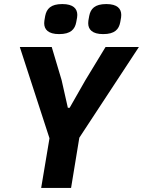

<svg xmlns="http://www.w3.org/2000/svg" viewBox="-20 -931 708 951"><path d="M332 0 372.9 -248.9 668 -698.2H502.8L403.1 -534.1L324.9 -397H316.1L285.2 -534.1L236.2 -698.2H78.1L225.1 -246.1L183.9 0ZM198.9 -816.1C198.9 -785.2 218.8 -762.1 272.7 -762.1C330.6 -762.1 350.9 -785.9 357.6 -821C361.9 -842 362.9 -850.1 362.9 -856.9C362.9 -888.1 342.7 -910.9 288.7 -910.9C230.8 -910.9 210.9 -887.1 203.8 -851.9C199.9 -831 198.9 -823.2 198.9 -816.1ZM416.9 -816.1C416.9 -785.2 436.8 -762.1 490.8 -762.1C548.7 -762.1 568.9 -785.9 575.6 -821C579.9 -842 580.6 -850.1 580.6 -856.9C580.6 -888.1 560.7 -910.9 506.7 -910.9C448.9 -910.9 428.6 -887.1 421.9 -851.9C417.6 -831 416.9 -823.2 416.9 -816.1Z"/></svg>

Font: Margiela Mono Italic Bold It
Style: Regular
Weight: 700
Designer: Mike Abbink, Paul van der Laan, Pieter van Rosmalen
Foundry: Bold Monday
Version: Version 2.003 2021